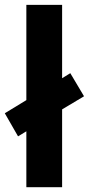

<svg xmlns="http://www.w3.org/2000/svg" viewBox="-20 -780 370 800"><path d="M238.8 -454.1 272.9 -475.1 330.1 -378.9 238.8 -324.2V0H89.8V-232.9L55.2 -211.9L0 -308.1L89.8 -362.8V-759.8H238.8Z"/></svg>

Font: Droid Sans
Style: Bold
Weight: 700
Foundry: Ascender Corporation
Version: Version 1.00 build 112